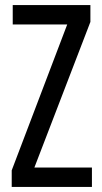

<svg xmlns="http://www.w3.org/2000/svg" viewBox="-20 -734 401 754"><path d="M341 0V-76H115L335 -648V-714H30V-638H244L26 -65V0Z"/></svg>

Font: Noto Sans Devanagari ExtraCondensed
Style: Regular
Weight: 400
Width: 2
Designer: Jelle Bosma - Monotype Design Team
Foundry: Monotype Imaging Inc.
Version: Version 2.004